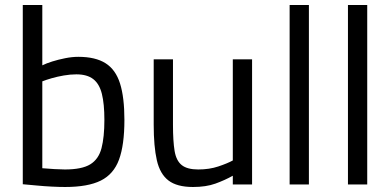

<svg xmlns="http://www.w3.org/2000/svg" viewBox="-20 -737 1565 767"><path d="M240 10Q218 10 187.5 8.5Q157 7 126 4Q95 1 71 -1V-717H149V-476Q165 -484 189 -491.5Q213 -499 240.5 -504.5Q268 -510 293 -510Q361 -510 401.5 -484.5Q442 -459 459.5 -403.5Q477 -348 477 -258Q477 -158 455.5 -99.5Q434 -41 382.5 -15.5Q331 10 240 10ZM239 -60Q307 -60 340.5 -80.5Q374 -101 385.5 -145Q397 -189 397 -258Q397 -322 387 -362Q377 -402 352.5 -421Q328 -440 285 -440Q261 -440 235 -435.5Q209 -431 186.5 -424.5Q164 -418 149 -412V-65Q170 -63 197.5 -61.5Q225 -60 239 -60Z M751 10Q687 10 653 -16Q619 -42 606.5 -97Q594 -152 594 -239V-500H671V-239Q671 -173 677.5 -134Q684 -95 706 -77.5Q728 -60 772 -60Q816 -60 852 -72Q888 -84 910 -96V-500H987V0H910V-35Q878 -17 840.5 -3.5Q803 10 751 10Z M1137 0V-717H1214V0Z M1370 0V-717H1447V0Z"/></svg>

Font: Cairo Play
Style: Regular
Weight: 400
Designer: Mohamed Gaber, Accademia di Belle Arti di Urbino
Foundry: Kief Type Foundry, Accademia di Belle Arti di Urbino
Version: Version 3.119